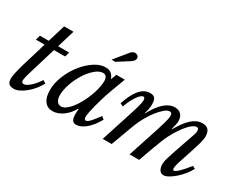

<svg xmlns="http://www.w3.org/2000/svg" viewBox="-102 -1198 2009 1634"><g transform="rotate(30 902.5 -381.0)"><path d="M235 -447 152 -172Q135 -118 134 -90Q134 -81 138.5 -74Q143 -67 154 -67Q172 -67 192 -80.5Q212 -94 230.5 -112.5Q249 -131 263.5 -150.5Q278 -170 285 -181L314 -164Q297 -130 271 -98.5Q245 -67 216 -43Q187 -19 157.5 -4.5Q128 10 104 10Q69 10 53.5 -5Q38 -20 38 -55Q38 -75 45 -108.5Q52 -142 69 -202L143 -447H57L70 -493H157L209 -665H301L249 -493H358L344 -447Z M697 -488Q659 -488 618.5 -453Q578 -418 545 -365.5Q512 -313 491 -252.5Q470 -192 470 -140Q470 -104 485 -82.5Q500 -61 526 -61Q549 -61 574 -79.5Q599 -98 622.5 -128.5Q646 -159 667 -198Q688 -237 704 -278.5Q720 -320 729 -360Q738 -400 738 -432Q738 -458 727 -473Q716 -488 697 -488ZM800 -530H883L826 -377Q812 -339 799 -296Q786 -253 775.5 -213Q765 -173 758.5 -140.5Q752 -108 752 -91Q752 -62 771 -62Q785 -62 811.5 -91Q838 -120 871 -166L897 -145Q855 -70 806.5 -30Q758 10 713 10Q690 10 677.5 -7.5Q665 -25 665 -65Q665 -74 665.5 -86Q666 -98 668 -118L664 -119Q649 -91 628.5 -67.5Q608 -44 584 -26.5Q560 -9 534 0.5Q508 10 483 10Q432 10 403.5 -28Q375 -66 375 -135Q375 -204 404 -276Q433 -348 479 -406.5Q525 -465 581 -502.5Q637 -540 691 -540Q724 -540 745 -524.5Q766 -509 779 -474ZM700 -621 796 -739Q820 -772 845 -772Q858 -772 868.5 -765.5Q879 -759 883 -745Q885 -729 876 -716.5Q867 -704 850 -693L737 -621Z M1598 -333Q1611 -370 1618.5 -392Q1626 -414 1630 -426.5Q1634 -439 1635 -446Q1636 -453 1636 -459Q1636 -488 1616 -488Q1589 -488 1552 -451.5Q1515 -415 1472 -346Q1457 -321 1444.5 -297Q1432 -273 1417 -236.5Q1402 -200 1381.5 -144Q1361 -88 1330 0H1236L1302 -201Q1323 -265 1337 -308.5Q1351 -352 1359 -381Q1367 -410 1370.5 -427Q1374 -444 1374 -455Q1374 -488 1349 -488Q1329 -488 1301 -465Q1273 -442 1244 -405Q1215 -368 1188.5 -321.5Q1162 -275 1144 -227L1060 0H972L1046 -229Q1065 -287 1077.5 -326.5Q1090 -366 1097 -391.5Q1104 -417 1106.5 -432Q1109 -447 1109 -457Q1109 -485 1092 -485Q1081 -485 1066.5 -472Q1052 -459 1037 -436.5Q1022 -414 1007.5 -385Q993 -356 982 -324L952 -339Q987 -442 1030 -491Q1073 -540 1130 -540Q1162 -540 1175.5 -522Q1189 -504 1189 -462Q1189 -415 1172 -370L1175 -367Q1268 -540 1372 -540Q1411 -540 1433 -516.5Q1455 -493 1455 -451Q1455 -437 1451.5 -419Q1448 -401 1438 -366L1440 -363Q1468 -411 1493 -444.5Q1518 -478 1542.5 -499Q1567 -520 1591.5 -530Q1616 -540 1642 -540Q1681 -540 1700.5 -519Q1720 -498 1720 -453Q1720 -439 1717 -422.5Q1714 -406 1708 -383.5Q1702 -361 1692.5 -331.5Q1683 -302 1670 -262Q1653 -211 1643 -180.5Q1633 -150 1628 -132Q1623 -114 1621.5 -105Q1620 -96 1620 -87Q1620 -68 1630 -68Q1645 -68 1675 -96.5Q1705 -125 1753 -185L1779 -171Q1762 -138 1735.5 -105.5Q1709 -73 1680 -47.5Q1651 -22 1622.5 -6Q1594 10 1573 10Q1548 10 1533.5 -11.5Q1519 -33 1519 -69Q1519 -81 1521.5 -96Q1524 -111 1532.5 -139Q1541 -167 1556.5 -213Q1572 -259 1598 -333Z"/></g></svg>

Font: SVN-Libre Baskerville
Style: Italic
Weight: 400
Italic angle: -14°
Designer: Pablo Impallari, Rodrigo Fuenzalida
Foundry: Pablo Impallari, Rodrigo Fuenzalida
Version: Version 1.000; ttfautohint (v1.8.4)